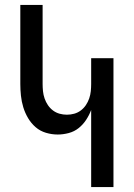

<svg xmlns="http://www.w3.org/2000/svg" viewBox="-20 -755 540 775"><path d="M348 0V-311Q340 -290 327.5 -271Q315 -252 297.5 -238Q280 -224 257.5 -218Q235 -212 213 -212Q189 -212 165.5 -219Q142 -226 124 -241.5Q106 -257 93.5 -278Q81 -299 74 -322Q67 -345 64.5 -369Q62 -393 62 -416V-735H152V-416Q152 -402 153.5 -387Q155 -372 160 -357.5Q165 -343 173.5 -330.5Q182 -318 194 -309Q206 -300 220.5 -296Q235 -292 250 -292Q265 -292 279.5 -296Q294 -300 306 -309Q318 -318 326.5 -330.5Q335 -343 340 -357.5Q345 -372 346.5 -387Q348 -402 348 -416V-520H438V0Z"/></svg>

Font: Iosevka Fixed Medium
Style: Regular
Weight: 500
Monospace: yes
Designer: Belleve Invis
Foundry: Belleve Invis
Version: Version 32.3.0